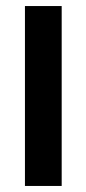

<svg xmlns="http://www.w3.org/2000/svg" viewBox="-20 -615 286 635"><path d="M62.5 0V-595H184V0Z"/></svg>

Font: Encode Sans SC Condensed SemiBold
Style: Regular
Weight: 600
Width: 3
Designer: Multiple Designers
Foundry: Impallari Type
Version: Version 3.002